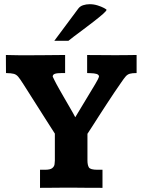

<svg xmlns="http://www.w3.org/2000/svg" viewBox="-20 -903 685 923"><path d="M172.4 0V-86.9H195.8Q221.2 -86.9 231 -94.7Q240.7 -102.5 242.2 -113Q243.7 -123.5 243.7 -130.9V-260.7Q236.8 -271.5 224.9 -290Q212.9 -308.6 198.2 -331.8Q183.6 -355 168 -379.4Q152.3 -403.8 137.7 -427Q123 -450.2 111.1 -469Q99.1 -487.8 92.3 -498.5Q77.1 -522.5 68.1 -533.4Q59.1 -544.4 46.9 -547.9Q34.7 -551.3 8.8 -551.8Q8.8 -573.2 8.5 -595.2Q8.3 -617.2 8.3 -638.7Q12.7 -638.7 29.5 -638.2Q46.4 -637.7 65.7 -637.5Q85 -637.2 96.7 -637.2Q141.6 -637.2 184.6 -637.7Q227.5 -638.2 293 -638.7V-551.8H277.8Q253.9 -551.8 243.7 -548.1Q233.4 -544.4 233.4 -534.7Q236.3 -529.3 241.9 -517.1Q247.6 -504.9 252 -497.6Q255.9 -490.2 264.9 -474.4Q273.9 -458.5 285.4 -438.5Q296.9 -418.5 308.6 -398.4Q320.3 -378.4 329.3 -362.5Q338.4 -346.7 341.8 -339.4L438 -499Q445.3 -511.2 450.2 -520.8Q455.1 -530.3 456.1 -536.6Q454.1 -544.4 444.1 -547.6Q434.1 -550.8 414.1 -551.3Q412.1 -551.3 406.7 -551.5Q401.4 -551.8 398.9 -551.8V-638.7Q398.9 -638.7 415 -638.4Q431.2 -638.2 453.9 -638.2Q476.6 -638.2 497.8 -637.9Q519 -637.7 529.8 -637.7Q553.2 -637.7 578.4 -637.9Q603.5 -638.2 636.7 -638.7V-551.8Q615.7 -551.8 604.2 -548.6Q592.8 -545.4 584.2 -535.6Q575.7 -525.9 562.5 -506.3Q547.9 -485.8 529.8 -458.7Q511.7 -431.6 492.7 -402.6Q473.6 -373.5 455.8 -345.7Q438 -317.9 423.6 -295.4Q409.2 -272.9 400.4 -259.8V-131.8Q400.4 -109.9 407.2 -98.4Q414.1 -86.9 448.7 -86.9H472.7V0Q436.5 0 401.6 -0.2Q366.7 -0.5 317.4 -1Q298.3 -1 268.8 -0.7Q239.3 -0.5 212.2 -0.2Q185.1 0 172.4 0ZM241.2 -707 356.4 -861.8Q364.7 -873 379.6 -877.9Q394.5 -882.8 411.1 -882.8Q430.7 -882.8 449.2 -877Q467.8 -871.1 480 -864.5Q492.2 -857.9 492.2 -855.5Q491.7 -850.6 474.9 -835.7Q458 -820.8 432.9 -801.3Q407.7 -781.7 381.6 -762.2Q355.5 -742.7 335.2 -727.5Q314.9 -712.4 309.1 -707Z"/></svg>

Font: Kameron
Style: Regular
Weight: 400
Designer: Vernon Adams
Foundry: Vernon Adams
Version: Version 1.100